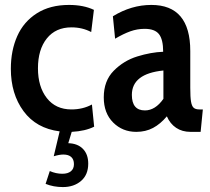

<svg xmlns="http://www.w3.org/2000/svg" viewBox="-20 -525 852 779"><path d="M338 139Q338 184 309 209Q280 234 235 234Q197 234 165 221L182 169Q207 180 233 180Q255 180 267.5 170Q280 160 280 141Q280 122 269 112Q258 102 237 102Q221 102 198 109L222 8Q127 -4 75.5 -74Q24 -144 24 -246Q24 -320 50 -378.5Q76 -437 129.5 -471Q183 -505 260 -505Q319 -505 361 -485L350 -395Q314 -414 270 -414Q206 -414 170 -369Q134 -324 134 -248Q134 -173 170 -127Q206 -81 270 -81Q316 -81 353 -101L362 -11Q326 7 271 10L257 56Q295 57 316.5 79Q338 101 338 139Z M401 -130Q401 -197 441.5 -238Q482 -279 537 -296Q592 -313 642 -315Q642 -365 625 -386.5Q608 -408 567 -408Q537 -408 509 -398Q481 -388 447 -368L438 -459Q513 -505 594 -505Q752 -505 752 -318V-169Q752 -131 755 -113Q758 -95 765.5 -88Q773 -81 789 -81H803L794 10H753Q719 10 694.5 -6.5Q670 -23 657 -53Q631 -22 601 -6Q571 10 533 10Q477 10 439 -28Q401 -66 401 -130ZM643 -124V-239Q515 -226 515 -140Q515 -77 568 -77Q610 -77 643 -124Z"/></svg>

Font: Cabin Condensed SemiBold
Style: Regular
Weight: 600
Width: 3
Designer: Pablo Impallari
Foundry: Pablo Impallari. http://www.impallari.com Igino Marini. http://www.ikern.com
Version: Version 2.001